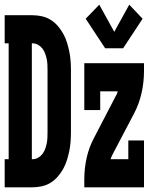

<svg xmlns="http://www.w3.org/2000/svg" viewBox="-29 -800 649 820"><path d="M-9 0V-120H8V-615H-9V-735H109Q130 -735 150 -730.5Q170 -726 187 -715.5Q204 -705 217.5 -689.5Q231 -674 241 -656Q251 -638 257 -618.5Q263 -599 267 -579.5Q271 -560 272.5 -539.5Q274 -519 274 -499V-237Q274 -216 272.5 -195.5Q271 -175 267 -155.5Q263 -136 257 -116.5Q251 -97 241 -79Q231 -61 217.5 -45.5Q204 -30 187 -19.5Q170 -9 150 -4.5Q130 0 109 0ZM107 -120H109Q122 -120 133 -126Q144 -132 151.5 -141.5Q159 -151 163.5 -163Q168 -175 170.5 -187Q173 -199 173.5 -211.5Q174 -224 174 -237V-499Q174 -511 173.5 -523.5Q173 -536 170.5 -548Q168 -560 163.5 -572Q159 -584 151.5 -593.5Q144 -603 133 -609Q122 -615 109 -615H107ZM420 -594 337 -720 395 -780 459 -664 523 -780 580 -720 497 -594ZM331 0V-33Q331 -80 341 -125.5Q351 -171 373 -212L466 -391Q469 -395 470.5 -400Q472 -405 474 -410H399V-330H331V-530H586V-497Q586 -450 576 -404.5Q566 -359 545 -318L451 -139Q449 -135 447 -130Q445 -125 443 -120H519V-200H586V0Z"/></svg>

Font: Iosevka Curly Slab HvEx
Style: Regular
Weight: 900
Width: 7
Monospace: yes
Designer: Belleve Invis
Foundry: Belleve Invis
Version: Version 11.1.0; ttfautohint (v1.8.3)